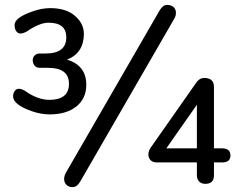

<svg xmlns="http://www.w3.org/2000/svg" viewBox="-20 -742 973 779"><path d="M249 -590.8Q249 -649.9 176.8 -649.9Q140.6 -649.9 87.9 -613.8Q73.2 -606 62.5 -606Q51.8 -606.4 45.4 -616.2Q39.1 -626 39.1 -640.6Q39.1 -670.9 113.8 -696.3Q149.9 -709 184.1 -709Q248 -709 284.2 -677.7Q320.3 -646.5 320.3 -604Q319.8 -526.9 252 -500Q330.1 -476.6 330.1 -397.9Q330.1 -342.8 290.5 -310.5Q251 -278.3 182.1 -277.8Q146 -277.8 108.4 -291Q32.2 -317.9 33.2 -352.1Q33.2 -363.3 39.6 -372.6Q45.9 -381.8 56.6 -381.8Q67.4 -381.8 82 -373Q132.8 -336.9 180.2 -336.9Q259.8 -336.9 259.8 -401.9Q259.8 -466.8 175.8 -466.8H141.1Q127.9 -466.8 120.6 -475.6Q113.3 -484.4 112.8 -496.1Q112.3 -508.3 120.1 -516.6Q127.9 -524.9 141.1 -524.9H165Q249 -524.9 249 -590.8ZM275.4 17.1Q258.8 17.6 249.5 7.8Q240.2 -2 240.2 -14.6Q240.2 -27.3 246.1 -39.1L627.9 -700.2Q641.1 -722.2 658.2 -722.2Q675.3 -721.7 684.6 -712.9Q693.8 -704.1 693.8 -690.4Q693.8 -676.8 687 -666L305.2 -4.9Q292 17.1 275.4 17.1ZM778.8 -140.1V-316.9L654.8 -140.1ZM881.8 -83H848.1V-30.8Q848.1 3.9 813 3.9Q797.9 3.9 788.6 -4.9Q779.3 -13.7 778.8 -30.8V-83H615.2Q600.1 -83 590.8 -92.3Q582 -101.6 582 -115.2Q582 -128.9 590.8 -142.1L778.8 -410.2Q791 -425.8 809.1 -425.8Q848.1 -425.3 848.1 -389.2V-140.1H881.8Q915 -139.6 915 -111.3Q915 -83 881.8 -83Z"/></svg>

Font: Nunito-Regular
Style: Regular
Weight: 400
Designer: Vernon Adams
Foundry: newtypography
Version: Version 3.000